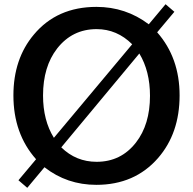

<svg xmlns="http://www.w3.org/2000/svg" viewBox="-20 -837 920 915"><path d="M769 -816.9 811 -780.8 729 -683.1Q835.9 -561.5 835.9 -382.3Q835.9 -202.1 733.4 -84Q622.1 43.9 439 43.9Q299.3 43.9 191.9 -40L109.9 58.1L67.9 22L151.9 -78.1Q43.9 -199.7 43.9 -382.3Q43.9 -556.2 141.1 -671.9Q251.5 -804.2 439.5 -804.2Q579.1 -804.2 689 -721.2ZM644 -582 272 -134.8Q342.3 -65.9 440.4 -65.9Q556.6 -65.9 627.9 -157.7Q694.8 -243.7 694.8 -380.4Q694.8 -498 644 -582ZM609.9 -626Q537.6 -698.2 440.4 -698.2Q324.7 -698.2 252.4 -606Q185.1 -519.5 185.1 -381.8Q185.1 -263.7 236.8 -180.2Z"/></svg>

Font: BIZ UDPGothic
Style: Bold
Weight: 700
Designer: TypeBank Co., Ltd.
Foundry: Morisawa Inc.
Version: Version 1.051